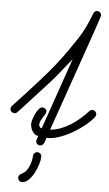

<svg xmlns="http://www.w3.org/2000/svg" viewBox="-112 -766 577 1015"><g transform="rotate(5 177.0 -258.0)"><path d="M118.2 -192.9Q126.5 -192.9 133.5 -186.8Q140.6 -180.7 140.6 -171.9Q140.6 -165.5 135.7 -157.7Q130.9 -149.9 124.8 -140.6Q118.7 -131.3 113.8 -121.3Q108.9 -111.3 108.9 -101.1Q108.9 -94.2 112.5 -88.9Q116.2 -83.5 123.5 -82L254.9 -460.9Q227.1 -427.7 200.2 -393.1Q173.3 -358.4 144 -326.2L-11.7 -156.2Q-14.6 -153.3 -18.8 -151.4Q-22.9 -149.4 -26.9 -149.4Q-35.2 -149.4 -42.5 -155.3Q-49.8 -161.1 -49.8 -170.4Q-49.8 -179.2 -43.9 -186Q-8.3 -224.6 27.6 -263.4Q63.5 -302.2 98.6 -341.8Q133.8 -381.3 167 -422.6Q200.2 -463.9 230 -507.3Q244.6 -528.8 256.1 -545.4Q267.6 -562 276.9 -576.4Q286.1 -590.8 293.9 -604.5Q301.8 -618.2 309.3 -633.5Q316.9 -648.9 324.7 -667.5Q332.5 -686 342.3 -710.9Q344.7 -717.8 349.9 -721.7Q355 -725.6 362.3 -725.6Q371.6 -725.6 377.9 -719Q384.3 -712.4 384.3 -703.1Q384.3 -701.7 378.7 -684.8Q373 -668 363.5 -639.4Q354 -610.8 340.8 -573.5Q327.6 -536.1 313 -493.7Q298.3 -451.2 282.5 -405.8Q266.6 -360.4 251.5 -316.9Q236.3 -273.4 222.4 -233.4Q208.5 -193.4 197.3 -161.6Q186 -129.9 178.5 -108.2Q170.9 -86.4 168.5 -79.1Q197.8 -81.5 225.1 -92Q252.4 -102.5 277.3 -118.4Q302.2 -134.3 324.5 -153.8Q346.7 -173.3 366.2 -194.3Q373 -202.1 382.8 -202.1Q392.1 -202.1 398.2 -195.6Q404.3 -189 404.3 -180.2Q404.3 -172.9 399.4 -166.5Q381.3 -143.6 351.8 -119.6Q322.3 -95.7 288.1 -76.2Q253.9 -56.6 218.5 -44.7Q183.1 -32.7 152.8 -34.2Q150.9 -28.3 148.9 -20.8Q147 -13.2 143.6 -6.6Q140.1 0 135 4.4Q129.9 8.8 122.1 8.8Q113.8 8.8 107.2 2.7Q100.6 -3.4 100.6 -12.2Q100.6 -17.1 104.2 -26.6Q107.9 -36.1 109.4 -41Q99.1 -41 91.1 -47.1Q83 -53.2 77.4 -62.3Q71.8 -71.3 68.8 -81.8Q65.9 -92.3 65.9 -101.1Q65.9 -109.9 70.6 -125.2Q75.2 -140.6 82.5 -155.8Q89.8 -170.9 99.1 -181.9Q108.4 -192.9 118.2 -192.9ZM112.3 45.4Q121.1 45.4 127.7 51.5Q134.3 57.6 134.3 66.9Q134.3 83 127.2 107.2Q120.1 131.3 107.9 154.3Q95.7 177.2 79.1 193.6Q62.5 210 43.9 210Q34.7 210 28.6 203.4Q22.5 196.8 22.5 187.5Q22.5 180.7 26.1 176Q29.8 171.4 35.2 168.2Q40.5 165 46.1 161.9Q51.8 158.7 56.2 154.8Q63.5 147.9 69.8 137Q76.2 126 80.6 113.8Q85 101.6 87.6 89.1Q90.3 76.7 90.3 66.9Q90.3 58.1 96.9 51.8Q103.5 45.4 112.3 45.4Z"/></g></svg>

Font: Helvetia Verbundene
Style: Regular
Weight: 400
Designer: Peter Wiegel, original typeface by Carl Albert Fahrenwaldt 1901
Foundry: Peter Wiegel
Version: Version 2.000